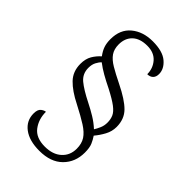

<svg xmlns="http://www.w3.org/2000/svg" viewBox="-257 -855 1065 1065"><g transform="rotate(45 275.5 -322.5)"><path d="M268 115Q189 115 144 81Q99 47 99 -9Q99 -41 114.5 -52.5Q130 -64 141 -64Q141 -6 172.5 35.5Q204 77 273 77Q335 77 371 44.5Q407 12 407 -40Q407 -80 389.5 -107Q372 -134 333.5 -158.5Q295 -183 233 -215Q163 -250 125.5 -289Q88 -328 88 -387Q88 -427 104 -454Q120 -481 143 -501Q125 -525 117 -548Q109 -571 109 -602Q109 -678 158.5 -719Q208 -760 284 -760Q362 -760 399.5 -728Q437 -696 437 -656Q437 -633 424.5 -621Q412 -609 391 -609Q391 -655 362 -688Q333 -721 280 -721Q223 -721 192.5 -692Q162 -663 162 -614Q162 -577 179 -552.5Q196 -528 230.5 -507.5Q265 -487 318 -461Q402 -420 440 -381.5Q478 -343 478 -282Q478 -247 461 -215.5Q444 -184 422 -158Q435 -139 444.5 -117Q454 -95 454 -57Q454 18 405.5 66.5Q357 115 268 115ZM398 -184Q407 -198 416 -218.5Q425 -239 425 -263Q425 -289 416 -309.5Q407 -330 379.5 -351Q352 -372 296 -401Q255 -421 223.5 -439Q192 -457 166 -477Q154 -466 144.5 -447.5Q135 -429 135 -403Q135 -357 169 -328.5Q203 -300 273 -265Q307 -248 339 -228.5Q371 -209 398 -184Z"/></g></svg>

Font: Noto Serif Gurmukhi Light
Style: Regular
Weight: 300
Designer: Vaibhav Singh and the Monotype Design Team
Foundry: Monotype Imaging Inc.
Version: Version 2.004; ttfautohint (v1.8.4.7-5d5b)